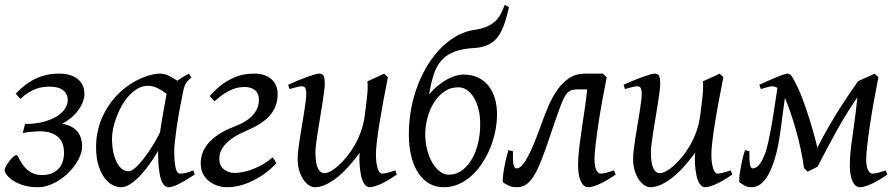

<svg xmlns="http://www.w3.org/2000/svg" viewBox="-21 -766 3760 806"><path d="M323.7 -149.9Q323.7 -133.3 316.4 -114.3Q309.1 -95.2 296.1 -76.2Q283.2 -57.1 265.4 -39.8Q247.6 -22.5 226.8 -9.3Q206.1 3.9 183.3 12Q160.6 20 137.2 20Q105.5 20 79.8 12.5Q54.2 4.9 36.4 -6.3Q18.6 -17.6 8.8 -30Q-1 -42.5 -1.5 -52.7Q-1.5 -56.6 1.2 -62.7Q3.9 -68.8 8.3 -75.7Q12.7 -82.5 18.1 -89.6Q23.4 -96.7 29.1 -102.3Q34.7 -107.9 39.8 -111.6Q44.9 -115.2 48.3 -115.2Q50.8 -115.2 54.2 -109.1Q57.6 -103 62.7 -93.5Q67.9 -84 75.4 -73.2Q83 -62.5 94 -53Q105 -43.5 120.1 -37.4Q135.3 -31.2 155.8 -31.2Q181.2 -31.2 198.7 -39.3Q216.3 -47.4 227.3 -60.5Q238.3 -73.7 243.2 -90.6Q248 -107.4 248 -125Q248 -142.1 243.2 -158.4Q238.3 -174.8 226.6 -187.3Q214.8 -199.7 195.1 -207.3Q175.3 -214.8 146 -214.8Q140.1 -214.8 131.3 -214.4Q122.6 -213.9 112.5 -212.9Q102.5 -211.9 92.8 -210.7Q83 -209.5 74.7 -207.5L84 -245.6Q129.4 -245.6 162.8 -254.9Q196.3 -264.2 218.3 -278.1Q240.2 -292 251.2 -308.8Q262.2 -325.7 263.2 -340.8Q265.1 -369.6 245.4 -386Q225.6 -402.3 187.5 -402.3Q174.3 -402.3 159.4 -400.4Q144.5 -398.4 129.2 -392.6Q113.8 -386.7 97.4 -376.7Q81.1 -366.7 64.9 -350.6L44.9 -372.6Q86.4 -416.5 130.6 -436.8Q174.8 -457 227.1 -457Q274.4 -457 302.5 -436.3Q330.6 -415.5 333 -378.9Q334.5 -358.4 326.9 -338.6Q319.3 -318.8 306.2 -301.5Q293 -284.2 275.6 -270Q258.3 -255.9 240.2 -246.6Q323.7 -231.9 323.7 -149.9Z M757.3 -411.1 756.3 -410.2Q752.9 -403.3 750.5 -394Q748 -384.8 745.6 -371.1Q738.3 -335.9 731.7 -299.1Q725.1 -262.2 720.5 -229.5Q715.8 -196.8 713.1 -171.9Q710.4 -147 710.4 -136.2Q710.4 -108.4 712.2 -89.4Q713.9 -70.3 716.8 -58.8Q719.7 -47.4 724.1 -42.2Q728.5 -37.1 734.4 -37.1Q744.1 -37.1 757.6 -39.8Q771 -42.5 790.5 -50.8L796.4 -33.2Q753.9 -5.4 727.8 7.3Q701.7 20 687.5 20Q678.7 20 670.7 13.9Q662.6 7.8 656.2 -9Q649.9 -25.9 646.2 -55.7Q642.6 -85.4 642.6 -132.8Q629.9 -110.4 611.6 -83.7Q593.3 -57.1 572.3 -33.9Q551.3 -10.7 529.1 4.6Q506.8 20 486.3 20Q470.2 20 451.9 10.7Q433.6 1.5 418.2 -18.8Q402.8 -39.1 392.6 -71Q382.3 -103 382.3 -148.9Q382.3 -187.5 391.4 -224.4Q400.4 -261.2 418.5 -294.9Q436.5 -328.6 462.6 -358.2Q488.8 -387.7 523.4 -411.1Q536.6 -419.9 552.5 -428.2Q568.4 -436.5 585.2 -442.9Q602.1 -449.2 618.7 -453.1Q635.3 -457 650.4 -457Q660.6 -457 670.4 -454.3Q680.2 -451.7 689.2 -447.3Q698.2 -442.9 707 -437.5Q715.8 -432.1 723.6 -427.2Q734.9 -435.5 747.3 -443.1Q759.8 -450.7 772.5 -457L782.2 -439.9Q772.5 -432.1 766.6 -426Q760.7 -419.9 756.8 -411.1ZM650.4 -209.5Q653.8 -231.9 658 -256.6Q662.1 -281.2 666 -303.5Q669.9 -325.7 673.3 -343.8Q676.8 -361.8 678.2 -371.1V-372.1Q670.9 -377.9 662.1 -383.8Q653.3 -389.6 643.6 -394.5Q633.8 -399.4 623 -402.6Q612.3 -405.8 600.6 -405.8Q578.1 -405.8 558.3 -394.8Q538.6 -383.8 521.7 -365.7Q504.9 -347.7 491.5 -324.5Q478 -301.3 468.8 -276.6Q459.5 -252 454.3 -228Q449.2 -204.1 449.2 -185.1Q449.2 -153.3 454.6 -127.9Q460 -102.5 469.2 -84.5Q478.5 -66.4 491.2 -56.6Q503.9 -46.9 518.6 -46.9Q530.3 -46.9 546.9 -61.5Q563.5 -76.2 581.8 -99.6Q600.1 -123 618.2 -152.1Q636.2 -181.2 650.4 -209.5Z M823.2 -61Q819.3 -85.9 825 -110.1Q830.6 -134.3 846.9 -156.5Q863.3 -178.7 891.1 -198.2Q918.9 -217.8 960 -233.4Q1015.6 -254.4 1040.3 -282.5Q1064.9 -310.5 1065.9 -343.8Q1066.9 -373 1049.8 -387Q1032.7 -400.9 1006.3 -400.9Q996.6 -400.9 983.9 -399.2Q971.2 -397.5 955.6 -391.4Q939.9 -385.3 920.9 -373.3Q901.9 -361.3 879.4 -340.8L859.4 -362.8Q889.2 -396.5 917.2 -415.5Q945.3 -434.6 969.5 -443.6Q993.7 -452.6 1013.7 -454.8Q1033.7 -457 1048.3 -457Q1067.9 -457 1085.4 -451.7Q1103 -446.3 1116.2 -435.5Q1129.4 -424.8 1137 -408.4Q1144.5 -392.1 1144.5 -370.1Q1144.5 -342.8 1135.7 -320.6Q1127 -298.3 1110.4 -279.8Q1093.8 -261.2 1068.8 -245.6Q1043.9 -230 1011.7 -216.3Q973.6 -200.2 950.7 -183.1Q927.7 -166 915.8 -148.9Q903.8 -131.8 901.1 -115Q898.4 -98.1 901.4 -83Q902.8 -75.7 907.5 -68.1Q912.1 -60.5 920.2 -54.2Q928.2 -47.9 939.2 -43.9Q950.2 -40 964.4 -40Q975.1 -40 992.7 -42.7Q1010.3 -45.4 1031.5 -52.7Q1052.7 -60.1 1076.2 -72.5Q1099.6 -85 1122.6 -105Q1127 -101.6 1131.8 -93.8Q1136.7 -85.9 1139.2 -80.6Q1111.8 -51.8 1083.3 -32.5Q1054.7 -13.2 1027.6 -1.5Q1000.5 10.3 976.6 15.1Q952.6 20 934.6 20Q911.1 20 891.8 13.4Q872.6 6.8 858.2 -4.2Q843.8 -15.1 834.7 -30Q825.7 -44.9 823.2 -61Z M1487.8 -94.7V-105Q1487.8 -108.4 1488 -110.8Q1488.3 -113.3 1488.3 -116.2L1489.3 -125Q1466.3 -93.8 1442.4 -67.1Q1418.5 -40.5 1394.3 -21.2Q1370.1 -2 1346.4 9Q1322.8 20 1300.3 20Q1289.6 20 1277.1 12.5Q1264.6 4.9 1253.9 -10.3Q1243.2 -25.4 1235.8 -47.9Q1228.5 -70.3 1228.5 -100.1Q1228.5 -114.7 1231.2 -137.2Q1233.9 -159.7 1237.8 -185.5Q1241.7 -211.4 1246.6 -239.3Q1251.5 -267.1 1255.4 -292.5Q1259.3 -317.9 1262 -338.6Q1264.6 -359.4 1264.6 -371.1Q1264.6 -382.3 1263.2 -388.9Q1261.7 -395.5 1259 -398.7Q1256.3 -401.9 1252.7 -402.8Q1249 -403.8 1244.6 -403.8Q1240.2 -403.8 1231.9 -402.1Q1223.6 -400.4 1215.3 -397.9Q1205.6 -395.5 1194.3 -392.1L1188.5 -410.2Q1209 -419.4 1229.7 -428Q1250.5 -436.5 1268.1 -442.9Q1285.6 -449.2 1299.1 -453.1Q1312.5 -457 1318.4 -457Q1332.5 -457 1337.4 -447.8Q1342.3 -438.5 1342.3 -416Q1342.3 -401.9 1339.4 -378.9Q1336.4 -356 1332 -328.6Q1327.6 -301.3 1322.8 -272Q1317.9 -242.7 1313.5 -215.3Q1309.1 -188 1306.2 -165Q1303.2 -142.1 1303.2 -127.9Q1303.2 -81.1 1313.2 -60.1Q1323.2 -39.1 1341.3 -39.1Q1352.1 -39.1 1367.4 -47.4Q1382.8 -55.7 1399.9 -71Q1417 -86.4 1434.6 -107.9Q1452.1 -129.4 1467.5 -156Q1482.9 -182.6 1494.1 -213.6Q1505.4 -244.6 1509.8 -278.3Q1517.1 -332.5 1520.5 -366.9Q1523.9 -401.4 1521.5 -424.8Q1528.8 -427.7 1538.3 -432.1Q1547.9 -436.5 1557.6 -440.9Q1567.4 -445.3 1576.4 -449.5Q1585.4 -453.6 1591.3 -457L1607.4 -441.9Q1597.2 -390.1 1587.9 -340.3Q1578.6 -290.5 1571.8 -247.8Q1564.9 -205.1 1561 -171.4Q1557.1 -137.7 1557.1 -118.7Q1557.1 -96.2 1559.6 -80.8Q1562 -65.4 1565.7 -55.7Q1569.3 -45.9 1573.7 -41.5Q1578.1 -37.1 1582 -37.1Q1590.3 -37.1 1604 -40.3Q1617.7 -43.5 1638.2 -50.8L1645 -33.2Q1599.1 -2 1571.5 9Q1543.9 20 1531.7 20Q1521.5 20 1514.2 12.9Q1506.8 5.9 1502 -5.4Q1497.1 -16.6 1494.4 -30Q1491.7 -43.5 1490.2 -56.2Q1488.8 -68.8 1488.3 -79.3Q1487.8 -89.8 1487.8 -94.7Z M1903.8 -399.4Q1870.1 -399.9 1844 -381.6Q1817.9 -363.3 1800.3 -334.7Q1782.7 -306.2 1773.4 -271Q1764.2 -235.8 1764.2 -203.1Q1764.2 -166.5 1772.7 -135.3Q1781.2 -104 1794.9 -81.3Q1808.6 -58.6 1826.2 -45.7Q1843.8 -32.7 1861.8 -32.7Q1895 -32.7 1919.9 -51.8Q1944.8 -70.8 1961.4 -100.8Q1978 -130.9 1986.3 -167Q1994.6 -203.1 1994.6 -237.8V-250Q1994.6 -281.2 1987.5 -308.3Q1980.5 -335.4 1968.5 -355.7Q1956.5 -376 1939.9 -387.7Q1923.3 -399.4 1903.8 -399.4ZM1969.2 -564.5Q1918.5 -561.5 1885.5 -548.6Q1852.5 -535.6 1831.8 -512Q1811 -488.3 1799.6 -452.9Q1788.1 -417.5 1780.3 -369.6Q1797.9 -390.6 1817.4 -406.5Q1836.9 -422.4 1855.7 -432.6Q1874.5 -442.9 1892.1 -448Q1909.7 -453.1 1923.8 -453.1Q1958 -453.1 1984.6 -440.9Q2011.2 -428.7 2029.1 -406.5Q2046.9 -384.3 2056.2 -353.8Q2065.4 -323.2 2065.4 -286.6Q2065.4 -251 2057.9 -214.4Q2050.3 -177.7 2036.4 -143.8Q2022.5 -109.9 2002.4 -79.8Q1982.4 -49.8 1957.8 -27.6Q1933.1 -5.4 1903.8 7.3Q1874.5 20 1841.8 20Q1807.6 20 1780.5 4.2Q1753.4 -11.7 1734.4 -40.8Q1715.3 -69.8 1705.3 -110.8Q1695.3 -151.9 1695.3 -202.1Q1695.3 -259.8 1705.8 -313.5Q1716.3 -367.2 1735.1 -414.3Q1753.9 -461.4 1779.5 -501Q1805.2 -540.5 1835.7 -569.8Q1866.2 -599.1 1900.4 -617.4Q1934.6 -635.7 1970.2 -640.6Q2001.5 -645 2022.5 -654.3Q2043.5 -663.6 2057.9 -677Q2072.3 -690.4 2081.3 -707.8Q2090.3 -725.1 2097.7 -745.6Q2101.6 -744.1 2107.2 -740.7Q2112.8 -737.3 2115.7 -734.9Q2110.4 -714.4 2105 -694.1Q2099.6 -673.8 2092.5 -655.5Q2085.4 -637.2 2075.7 -621.1Q2065.9 -605 2051.5 -593Q2037.1 -581.1 2017.1 -573.5Q1997.1 -565.9 1969.2 -564.5Z M2405.8 -69.8Q2405.8 -107.9 2410.9 -149.2Q2416 -190.4 2423.3 -240.2Q2426.3 -258.8 2429.2 -279.1Q2432.1 -299.3 2435.1 -319.1Q2438 -338.9 2440.2 -357.2Q2442.4 -375.5 2443.8 -390.6H2403.3Q2389.6 -390.6 2380.1 -388.2Q2370.6 -385.7 2362.5 -378.2Q2354.5 -370.6 2347.2 -356.2Q2339.8 -341.8 2330.6 -317.4Q2321.3 -293 2309.1 -257.1Q2296.9 -221.2 2279.8 -170.9Q2261.2 -115.7 2245.8 -79.1Q2230.5 -42.5 2215.3 -20.5Q2200.2 1.5 2184.1 10.7Q2168 20 2147.9 20Q2128.4 20 2114 12.9Q2099.6 5.9 2091.3 0Q2089.4 -1.5 2089.4 -9.5Q2089.4 -17.6 2090.8 -29.5Q2092.3 -41.5 2094.7 -56.2Q2097.2 -70.8 2100.3 -85.4Q2103.5 -100.1 2106.9 -113.5Q2110.4 -127 2113.8 -136.2L2132.3 -130.9Q2131.3 -95.7 2134.3 -77.4Q2137.2 -59.1 2147 -59.1Q2151.4 -59.1 2156.5 -61Q2161.6 -63 2168.2 -69.3Q2174.8 -75.7 2182.9 -87.9Q2190.9 -100.1 2201.2 -120.8Q2211.4 -141.6 2223.9 -171.9Q2236.3 -202.1 2251.5 -244.6Q2265.1 -283.2 2281.5 -321.3Q2297.9 -359.4 2319.3 -389.6Q2340.8 -419.9 2369.1 -438.5Q2397.5 -457 2436 -457H2509.8V-456.5L2525.9 -441.9Q2515.6 -390.1 2506.1 -337.2Q2496.6 -284.2 2489.7 -237.3Q2482.9 -190.4 2478.8 -153.6Q2474.6 -116.7 2474.6 -97.7Q2474.6 -80.1 2477.1 -68.4Q2479.5 -56.6 2483.4 -49.8Q2487.3 -43 2491.9 -40Q2496.6 -37.1 2500.5 -37.1Q2508.8 -37.1 2522.5 -40.3Q2536.1 -43.5 2556.6 -50.8L2563.5 -33.2Q2517.6 -2 2490 9Q2462.4 20 2450.2 20Q2434.6 20 2425.8 8.8Q2417 -2.4 2412.6 -17.3Q2408.2 -32.2 2407 -47.4Q2405.8 -62.5 2405.8 -69.8Z M2896 -94.7V-105Q2896 -108.4 2896.2 -110.8Q2896.5 -113.3 2896.5 -116.2L2897.5 -125Q2874.5 -93.8 2850.6 -67.1Q2826.7 -40.5 2802.5 -21.2Q2778.3 -2 2754.6 9Q2731 20 2708.5 20Q2697.8 20 2685.3 12.5Q2672.9 4.9 2662.1 -10.3Q2651.4 -25.4 2644 -47.9Q2636.7 -70.3 2636.7 -100.1Q2636.7 -114.7 2639.4 -137.2Q2642.1 -159.7 2646 -185.5Q2649.9 -211.4 2654.8 -239.3Q2659.7 -267.1 2663.6 -292.5Q2667.5 -317.9 2670.2 -338.6Q2672.9 -359.4 2672.9 -371.1Q2672.9 -382.3 2671.4 -388.9Q2669.9 -395.5 2667.2 -398.7Q2664.6 -401.9 2660.9 -402.8Q2657.2 -403.8 2652.8 -403.8Q2648.4 -403.8 2640.1 -402.1Q2631.8 -400.4 2623.5 -397.9Q2613.8 -395.5 2602.5 -392.1L2596.7 -410.2Q2617.2 -419.4 2637.9 -428Q2658.7 -436.5 2676.3 -442.9Q2693.8 -449.2 2707.3 -453.1Q2720.7 -457 2726.6 -457Q2740.7 -457 2745.6 -447.8Q2750.5 -438.5 2750.5 -416Q2750.5 -401.9 2747.6 -378.9Q2744.6 -356 2740.2 -328.6Q2735.8 -301.3 2731 -272Q2726.1 -242.7 2721.7 -215.3Q2717.3 -188 2714.4 -165Q2711.4 -142.1 2711.4 -127.9Q2711.4 -81.1 2721.4 -60.1Q2731.4 -39.1 2749.5 -39.1Q2760.3 -39.1 2775.6 -47.4Q2791 -55.7 2808.1 -71Q2825.2 -86.4 2842.8 -107.9Q2860.4 -129.4 2875.7 -156Q2891.1 -182.6 2902.3 -213.6Q2913.6 -244.6 2918 -278.3Q2925.3 -332.5 2928.7 -366.9Q2932.1 -401.4 2929.7 -424.8Q2937 -427.7 2946.5 -432.1Q2956.1 -436.5 2965.8 -440.9Q2975.6 -445.3 2984.6 -449.5Q2993.7 -453.6 2999.5 -457L3015.6 -441.9Q3005.4 -390.1 2996.1 -340.3Q2986.8 -290.5 2980 -247.8Q2973.1 -205.1 2969.2 -171.4Q2965.3 -137.7 2965.3 -118.7Q2965.3 -96.2 2967.8 -80.8Q2970.2 -65.4 2973.9 -55.7Q2977.5 -45.9 2981.9 -41.5Q2986.3 -37.1 2990.2 -37.1Q2998.5 -37.1 3012.2 -40.3Q3025.9 -43.5 3046.4 -50.8L3053.2 -33.2Q3007.3 -2 2979.7 9Q2952.1 20 2939.9 20Q2929.7 20 2922.4 12.9Q2915 5.9 2910.2 -5.4Q2905.3 -16.6 2902.6 -30Q2899.9 -43.5 2898.4 -56.2Q2897 -68.8 2896.5 -79.3Q2896 -89.8 2896 -94.7Z M3125 -130.9Q3124 -95.7 3127 -77.4Q3129.9 -59.1 3139.6 -59.1Q3146 -59.1 3154.3 -64Q3162.6 -68.8 3171.1 -81.3Q3179.7 -93.8 3188.2 -115Q3196.8 -136.2 3204.1 -169.4Q3215.3 -218.8 3224.1 -276.1Q3232.9 -333.5 3242.7 -397Q3235.8 -400.9 3230.2 -402.3Q3224.6 -403.8 3220.7 -403.8Q3215.8 -403.8 3208 -402.1Q3200.2 -400.4 3192.4 -397.9Q3183.6 -395.5 3172.9 -392.1L3166.5 -410.2Q3187 -419.4 3206.1 -428Q3225.1 -436.5 3240.7 -442.9Q3256.3 -449.2 3268.1 -453.1Q3279.8 -457 3285.6 -457Q3296.4 -457 3305.2 -442.1Q3314 -427.2 3329.6 -395Q3338.4 -376.5 3349.9 -345.7Q3361.3 -314.9 3372.6 -280Q3383.8 -245.1 3393.8 -209.7Q3403.8 -174.3 3410.2 -146Q3433.6 -192.4 3458.3 -235.1Q3482.9 -277.8 3506.1 -314Q3529.3 -350.1 3548.6 -378.4Q3567.9 -406.7 3580.6 -424.3V-424.8Q3586.9 -428.2 3596.4 -432.4Q3606 -436.5 3616 -440.9Q3626 -445.3 3635.3 -449.5Q3644.5 -453.6 3650.4 -457L3666.5 -441.9Q3656.2 -390.1 3646.7 -337.2Q3637.2 -284.2 3630.4 -237.3Q3623.5 -190.4 3619.4 -153.6Q3615.2 -116.7 3615.2 -97.7Q3615.2 -80.1 3617.7 -68.4Q3620.1 -56.6 3624 -49.8Q3627.9 -43 3632.6 -40Q3637.2 -37.1 3641.1 -37.1Q3649.4 -37.1 3663.1 -40.3Q3676.8 -43.5 3697.3 -50.8L3704.1 -33.2Q3658.2 -2 3630.6 9Q3603 20 3590.8 20Q3575.2 20 3566.4 8.8Q3557.6 -2.4 3553.2 -17.3Q3548.8 -32.2 3547.6 -47.4Q3546.4 -62.5 3546.4 -69.8Q3546.4 -107.9 3551.5 -149.2Q3556.6 -190.4 3564 -240.2Q3567.9 -268.6 3571.8 -299.1Q3575.7 -329.6 3578.1 -357.4Q3537.1 -298.3 3496.3 -225.8Q3455.6 -153.3 3411.1 -66.4Q3402.8 -62 3391.1 -55.9Q3379.4 -49.8 3369.6 -45.4L3354 -60.5Q3349.1 -100.1 3339.8 -142.1Q3330.6 -184.1 3319.3 -223.6Q3308.1 -263.2 3296.1 -297.4Q3284.2 -331.5 3273.9 -355L3254.9 -212.4Q3246.1 -149.4 3233.2 -105.2Q3220.2 -61 3204.6 -33.2Q3189 -5.4 3171.4 7.3Q3153.8 20 3135.7 20Q3116.2 20 3104.2 12.9Q3092.3 5.9 3084 0Q3082 -1.5 3082 -9.5Q3082 -17.6 3083.5 -29.5Q3085 -41.5 3087.4 -56.2Q3089.8 -70.8 3093 -85.4Q3096.2 -100.1 3099.6 -113.5Q3103 -127 3106.4 -136.2Z"/></svg>

Font: Gentium Plus
Style: Italic
Weight: 400
Italic angle: -8°
Designer: J. Victor Gaultney, Annie Olsen, Iska Routamaa
Foundry: SIL International
Version: Version 1.510